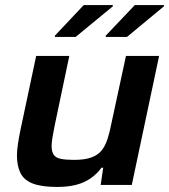

<svg xmlns="http://www.w3.org/2000/svg" viewBox="-20 -731 668 759"><path d="M206 8Q144 8 109.5 -5.5Q75 -19 61 -47Q47 -75 47 -117Q47 -136 51 -162.5Q55 -189 61 -218L123 -510H254L196 -234Q192 -214 188 -191Q184 -168 184 -155Q184 -131 192.5 -119Q201 -107 220.5 -103Q240 -99 273 -99Q315 -99 341 -108.5Q367 -118 381.5 -136Q396 -154 405 -181.5Q414 -209 421 -246L478 -510H609L501 0H378L388 -68H381Q364 -44 339 -26.5Q314 -9 281.5 -0.5Q249 8 206 8ZM398 -585V-590L513 -711H628V-706L482 -585ZM197 -585V-590L311 -711H426V-706L279 -585Z"/></svg>

Font: Saira SemiExpanded SemiBold
Style: Italic
Weight: 600
Width: 6
Italic angle: -12°
Designer: Hector Gatti with collaboration of the Omnibus-Type team
Foundry: Omnibus-Type
Version: Version 1.101